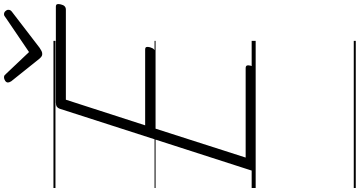

<svg xmlns="http://www.w3.org/2000/svg" viewBox="-439 -858 1797 959"><g transform="rotate(-90 459.5 -378.5)"><path d="M111 0Q97 0 90.5 -5.5Q84 -11 88 -23L396 -979Q399 -988 406 -993Q413 -998 428 -998H905Q916 -998 918 -991.5Q920 -985 917 -973Q914 -960 907.5 -954Q901 -948 891 -948H441L313 -552H691Q702 -552 704 -546Q706 -540 703 -528Q699 -514 692.5 -508Q686 -502 677 -502H297L152 -50H598Q609 -50 611.5 -44Q614 -38 611 -25Q607 -12 600.5 -6Q594 0 584 0ZM868 -1257Q877 -1257 883.5 -1250Q890 -1243 890 -1236Q890 -1230 888 -1226Q886 -1222 881 -1218L700 -1079Q691 -1073 684 -1069.5Q677 -1066 669 -1066Q662 -1066 656.5 -1070Q651 -1074 645 -1081L533 -1221Q530 -1226 528.5 -1230Q527 -1234 527 -1237Q527 -1246 536 -1251.5Q545 -1257 552 -1257Q559 -1257 562.5 -1254.5Q566 -1252 570 -1247L679 -1132L847 -1246Q855 -1252 859 -1254.5Q863 -1257 868 -1257ZM0 490H735V500H0ZM0 -20H735V0H0ZM0 -505H735V-500H0ZM0 -1010H735V-1000H0Z"/></g></svg>

Font: Playwrite AU VIC Guides
Style: Regular
Weight: 400
Designer: Veronika Burian, José Scaglione
Foundry: TypeTogether
Version: Version 1.003